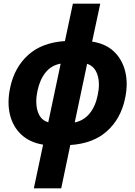

<svg xmlns="http://www.w3.org/2000/svg" viewBox="-20 -778 731 1038"><path d="M163 240 213 4Q140 -8 94.5 -51Q49 -94 33.5 -159.5Q18 -225 35 -304Q58 -414 132.5 -481Q207 -548 331 -556L374 -758H522L478 -553Q552 -542 597 -498.5Q642 -455 657.5 -389.5Q673 -324 656 -245Q633 -136 558.5 -69Q484 -2 360 6L311 240ZM183 -289Q169 -225 183.5 -177Q198 -129 241 -117L308 -434Q258 -425 227 -387Q196 -349 183 -289ZM508 -263Q522 -326 507 -373Q492 -420 451 -433L384 -116Q433 -126 464.5 -164.5Q496 -203 508 -263Z"/></svg>

Font: Noto Sans Condensed ExtraBold
Style: Italic
Weight: 800
Width: 3
Italic angle: -12°
Designer: Monotype Design Team
Foundry: Monotype Imaging Inc.
Version: Version 2.013; ttfautohint (v1.8.4.7-5d5b)